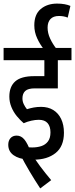

<svg xmlns="http://www.w3.org/2000/svg" viewBox="-20 -889 418 1069"><path d="M196 -222Q177 -222 154.5 -217Q132 -212 112 -203Q92 -220 73.5 -242.5Q55 -265 43.5 -293Q32 -321 32 -351Q32 -407 65 -436Q98 -465 170 -465H227V-554H0V-622H378V-554H302V-397H174Q136 -397 120.5 -382.5Q105 -368 105 -341Q105 -324 112.5 -308.5Q120 -293 130 -281Q149 -287 168 -290.5Q187 -294 209 -294Q248 -294 276.5 -276.5Q305 -259 320.5 -226.5Q336 -194 336 -150Q336 -74 289.5 -37Q243 0 168 0Q162 0 156 0Q150 0 144.5 -0.5Q139 -1 134 -1Q85 -4 55.5 -25Q26 -46 26 -83Q26 -106 38.5 -120Q51 -134 73 -134Q98 -134 116 -112Q134 -90 152 -41Q175 -1 204 37.5Q233 76 265 114L204 160Q173 113 144.5 65Q116 17 91 -32L76 -74Q95 -71 120 -69.5Q145 -68 159 -68Q187 -68 210 -75.5Q233 -83 247 -101.5Q261 -120 261 -152Q261 -185 245 -203.5Q229 -222 196 -222ZM224 -615Q203 -641 187 -675.5Q171 -710 171 -748Q171 -809 207 -839Q243 -869 298 -869Q321 -869 340 -865.5Q359 -862 372 -856L357 -791Q345 -796 332.5 -798Q320 -800 308 -800Q277 -800 261 -783Q245 -766 245 -735Q245 -705 259 -674.5Q273 -644 296 -615Z"/></svg>

Font: Noto Sans Devanagari ExtraCondensed
Style: Regular
Weight: 400
Width: 2
Designer: Jelle Bosma - Monotype Design Team
Foundry: Monotype Imaging Inc.
Version: Version 2.006